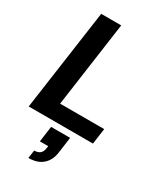

<svg xmlns="http://www.w3.org/2000/svg" viewBox="-235 -793 990 1154"><g transform="rotate(30 260.5 -215.5)"><path d="M12 0 111 -700H250L167 -109H473L458 0ZM165 269 173 213Q223 213 230 167L233 148H175L190 39H322L307 148Q300 204 264 236.5Q228 269 165 269Z"/></g></svg>

Font: Host Grotesk ExtraBold
Style: Italic
Weight: 800
Italic angle: -8°
Designer: Doğukan Karapınar
Foundry: Element Type
Version: Version 1.003; ttfautohint (v1.8.4.7-5d5b)